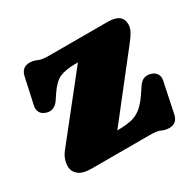

<svg xmlns="http://www.w3.org/2000/svg" viewBox="-118 -630 794 777"><g transform="rotate(-30 279.0 -241.0)"><path d="M496.5 -362 277 -82Q315 -82 341.5 -87.5Q368 -93 390 -110.8Q412 -128.5 436 -165L452 -189Q473 -221 506 -213Q525.5 -208 534 -194.8Q542.5 -181.5 538.5 -164L509 -22.5Q501 15 465 15Q446.5 15 431.2 7.5Q416 0 382 0H111Q68 0 49.2 -16Q30.5 -32 30.5 -56Q30.5 -90.5 54.5 -120L276.5 -400H264.5Q219 -400 192 -388.2Q165 -376.5 138.5 -337L121 -311Q99.5 -279 67 -287Q47.5 -292 39.2 -305.2Q31 -318.5 34.5 -336L61.5 -459.5Q70 -497 105.5 -497Q124 -497 139.5 -489.5Q155 -482 188.5 -482H462.5Q530.5 -482 530.5 -432Q530.5 -415.5 522.2 -399.8Q514 -384 496.5 -362Z"/></g></svg>

Font: Fraunces 9pt SuperSoft Black
Style: Regular
Weight: 900
Version: Version 1.000;[b76b70a41]